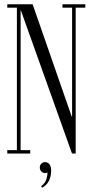

<svg xmlns="http://www.w3.org/2000/svg" viewBox="-20 -719 434 899"><path d="M317.2 0H334.4V-699H317.6V-173.5H315.6L132.8 -699H59.1V0H76.5V-670.1H77.9ZM272.6 -699V-683H379.4V-699ZM14.1 -16V0H121.5V-16ZM14.1 -699V-683H59.1V-699ZM202 88.8Q203.2 97.9 197.9 117.8Q192.6 137.6 172.8 153.2L176.9 160.1Q196.2 149.2 205.3 134.2Q214.4 119.1 217 104.2Q219.6 89.4 219.6 81.6Q219.6 60.1 211.6 50.1Q203.5 40 191.5 40Q181.1 40 173.8 46.9Q166.4 53.9 166.4 65.5Q166.4 78.9 177.2 86.9Q188 95 202 88.8Z"/></svg>

Font: Emberly Black
Style: Regular
Weight: 900
Designer: Rajesh Rajput
Foundry: Rajesh Rajput
Version: Version 1.000